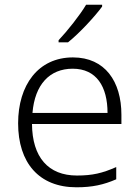

<svg xmlns="http://www.w3.org/2000/svg" viewBox="-20 -786 592 816"><path d="M414 -758V-766H346C320 -722 266 -654 229 -615V-606H269C319 -646 384 -717 414 -758ZM290 -542C142 -542 57 -424 57 -262C57 -95 145 10 305 10C373 10 421 -1 474 -24V-76C415 -50 373 -40 307 -40C185 -40 117 -118 116 -259H496V-298C496 -440 426 -542 290 -542ZM289 -494C390 -494 437 -418 437 -306H118C128 -427 191 -494 289 -494Z"/></svg>

Font: Noto Sans Khmer UI Light
Style: Regular
Weight: 300
Designer: Danh Hong and the Monotype Design Team
Foundry: Monotype Imaging Inc.
Version: Version 2.002